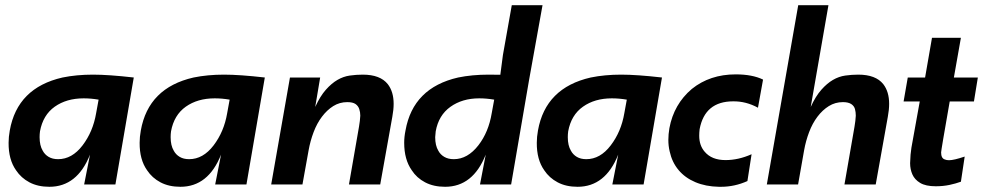

<svg xmlns="http://www.w3.org/2000/svg" viewBox="-20 -708 3774 737"><path d="M169.5 9Q125.5 9 93.2 -8Q61 -25 41.5 -54.5Q12.5 -95.5 13 -160Q13 -182.5 17.5 -207Q46.5 -371 220 -410.5Q273.5 -421.5 337 -421.5Q397 -421.5 493.5 -410.5L423 0H303L325.5 -114.5Q276.5 9 169.5 9ZM203 -97Q256.5 -97 296.8 -149.8Q337 -202.5 349 -273.5L358.5 -325.5Q329 -330.5 301 -330.5Q235.5 -330.5 190.2 -298.5Q145 -266.5 133.5 -204Q132 -193 132 -181.5Q132 -149.5 144 -129.5Q152 -114.5 166.8 -105.8Q181.5 -97 203 -97Z M672.5 9Q628.5 9 596.2 -8Q564 -25 544.5 -54.5Q515.5 -95.5 516 -160Q516 -182.5 520.5 -207Q549.5 -371 723 -410.5Q776.5 -421.5 840 -421.5Q900 -421.5 996.5 -410.5L926 0H806L828.5 -114.5Q779.5 9 672.5 9ZM706 -97Q759.5 -97 799.8 -149.8Q840 -202.5 852 -273.5L861.5 -325.5Q832 -330.5 804 -330.5Q738.5 -330.5 693.2 -298.5Q648 -266.5 636.5 -204Q635 -193 635 -181.5Q635 -149.5 647 -129.5Q655 -114.5 669.8 -105.8Q684.5 -97 706 -97Z M1439.5 0H1319.5L1358 -221.5Q1362 -244.5 1363 -264Q1363 -277.5 1359 -289.5Q1355 -301.5 1344.5 -308.8Q1334 -316 1313 -316Q1283.5 -316 1259.2 -300.8Q1235 -285.5 1215.8 -260Q1196.5 -234.5 1183.8 -200.8Q1171 -167 1164.5 -130.5L1141 0H1021L1093 -410.5H1209L1190 -297.5Q1209 -339 1230.8 -363.5Q1252.5 -388 1275.2 -401.2Q1298 -414.5 1322.8 -418Q1347.5 -421.5 1372.5 -421.5Q1439.5 -421.5 1468.5 -385Q1491 -356 1491 -309.5Q1491 -287 1486 -260Z M1688.5 9Q1644.5 9 1612 -8Q1579.5 -25 1560.5 -54.5Q1531.5 -95.5 1531.5 -160Q1531.5 -182.5 1536.5 -207Q1565.5 -371 1738.5 -410.5Q1792 -421.5 1855.5 -421.5L1900.5 -421L1910.5 -497L1944.5 -688H2062.5L2010.5 -399L1942 0H1822.5L1844.5 -114.5Q1795.5 9 1688.5 9ZM1722 -97Q1775 -97 1816.5 -150.5Q1855.5 -201 1867.5 -273.5L1877 -325.5Q1847.5 -330.5 1819.5 -330.5Q1754.5 -330.5 1709 -298Q1663.5 -265.5 1652.5 -204Q1651 -193 1650.5 -181.5Q1650.5 -149.5 1662.5 -129.5Q1670.5 -114.5 1685.5 -105.8Q1700.5 -97 1722 -97Z M2197 9Q2153 9 2120.8 -8Q2088.5 -25 2069 -54.5Q2040 -95.5 2040.5 -160Q2040.5 -182.5 2045 -207Q2074 -371 2247.5 -410.5Q2301 -421.5 2364.5 -421.5Q2424.5 -421.5 2521 -410.5L2450.5 0H2330.5L2353 -114.5Q2304 9 2197 9ZM2230.5 -97Q2284 -97 2324.2 -149.8Q2364.5 -202.5 2376.5 -273.5L2386 -325.5Q2356.5 -330.5 2328.5 -330.5Q2263 -330.5 2217.8 -298.5Q2172.5 -266.5 2161 -204Q2159.5 -193 2159.5 -181.5Q2159.5 -149.5 2171.5 -129.5Q2179.5 -114.5 2194.2 -105.8Q2209 -97 2230.5 -97Z M2748 9H2739.5Q2688.5 8 2649 -8.8Q2609.5 -25.5 2584.5 -55.5Q2559.5 -85.5 2550.5 -127Q2545.5 -148 2545.5 -171Q2545.5 -192.5 2549.5 -216Q2566.5 -308 2635.5 -366.5Q2705 -422.5 2804 -422.5Q2868 -422.5 2909 -402.5L2889.5 -294.5Q2844 -319.5 2794.5 -319Q2685.5 -319 2665.5 -212Q2664 -199 2664 -187Q2664 -149.5 2685 -125.5Q2712 -93.5 2765 -93.5Q2814.5 -93.5 2865 -116L2849 -13Q2800 9 2748 9Z M3341.5 0H3221.5L3260 -221.5Q3264 -244.5 3265 -264Q3265 -277.5 3261.8 -289.5Q3258.5 -301.5 3247.2 -308.8Q3236 -316 3215.5 -316Q3186 -316 3161.5 -300.8Q3137 -285.5 3117.8 -260Q3098.5 -234.5 3085.8 -200.8Q3073 -167 3066.5 -130.5L3043.5 0H2923.5L3044 -688H3160L3092 -297.5Q3111 -339 3132.8 -363.5Q3154.5 -388 3177.2 -401.2Q3200 -414.5 3224.8 -418Q3249.5 -421.5 3274.5 -421.5Q3341.5 -421.5 3370.5 -385Q3393 -356 3393 -309.5Q3393 -287 3388 -260Z M3572 7Q3533.5 7 3512.2 -5.8Q3491 -18.5 3482.2 -38.5Q3473.5 -58.5 3473.5 -81.5Q3474.5 -117.5 3478.5 -141L3510.5 -318.5H3448.5L3464.5 -410.5H3531L3557.5 -563H3668.5L3641.5 -410.5H3733.5L3718.5 -318.5H3625.5Q3592.5 -130.5 3592.5 -123Q3592.5 -100.5 3606.5 -96Q3613 -93 3623 -93Q3641.5 -93 3683 -107L3668.5 -10.5Q3649.5 -3.5 3624.8 1.8Q3600 7 3572 7Z"/></svg>

Font: Lucymar Sans SemiBold
Style: Italic
Weight: 600
Italic angle: -10°
Foundry: The League of Moveable Type (original font) / Main changes by Cristiano Sobral with portions from Mirco Monsees
Version: Version 2.00;August 30, 2020;FontCreator 13.0.0.2681 64-bit